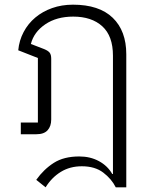

<svg xmlns="http://www.w3.org/2000/svg" viewBox="-20 -574 642 821"><path d="M135 195Q167 150 210 122.5Q253 95 319 95Q366 95 403 115Q440 135 460 170H463V-336Q463 -420 417.5 -461.5Q372 -503 293 -503Q222 -503 173.5 -470Q125 -437 112 -386L169 -364Q186 -357 192.5 -348.5Q199 -340 199 -323V-63Q199 -34 183.5 -17Q168 0 136 0H69V-50H142V-326L58 -359Q62 -401 81 -437Q100 -473 131 -499Q162 -525 203 -539.5Q244 -554 292 -554Q404 -554 462 -498Q520 -442 520 -342V227H475Q457 191 421.5 164Q386 137 330 137Q279 137 240 161Q201 185 175 227Z"/></svg>

Font: IBM Plex Sans Thai Light
Style: Regular
Weight: 300
Designer: Mike Abbink, Paul van der Laan, Pieter van Rosmalen, Ben Mitchell, Mark Frömberg
Foundry: Bold Monday
Version: Version 1.2